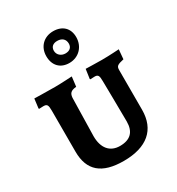

<svg xmlns="http://www.w3.org/2000/svg" viewBox="-181 -871 917 994"><g transform="rotate(-30 277.0 -373.5)"><path d="M278 -571C334 -571 375 -613 375 -670C375 -723 341 -756 286 -756C230 -756 191 -717 191 -661C191 -606 224 -571 278 -571ZM285 -624C259 -624 239 -642 239 -666C239 -689 254 -702 279 -702C308 -702 325 -686 325 -660C325 -637 310 -624 285 -624ZM268 9C407 9 482 -55 482 -174V-410C482 -434 489 -439 529 -448L534 -505C534 -505 475 -501 431 -501C401 -501 335 -503 335 -503L327 -447L329 -444C329 -444 346 -445 355 -445C375 -445 380 -437 380 -403C380 -403 383 -212 383 -161C383 -99 352 -68 290 -68C229 -68 196 -111 196 -180L201 -407C203 -433 213 -444 246 -447L253 -505C253 -505 186 -501 152 -501C101 -501 28 -503 28 -503L21 -447L23 -444C23 -444 40 -445 48 -445C70 -445 75 -438 75 -403V-158C75 -45 138 9 268 9Z"/></g></svg>

Font: Alegreya SC
Style: Bold
Weight: 700
Designer: Juan Pablo del Peral
Foundry: Huerta Tipografica
Version: Version 2.007;PS 002.007;hotconv 1.0.88;makeotf.lib2.5.64775